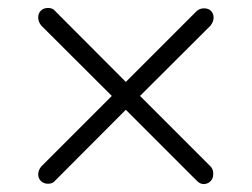

<svg xmlns="http://www.w3.org/2000/svg" viewBox="-20 -528 640 488"><path d="M498 -60.1Q487.8 -60.1 479 -69.8L299.8 -249L121.1 -69.8Q114.3 -61 102.5 -61Q90.8 -61 84 -67.9Q77.1 -74.7 77.1 -85Q77.1 -95.2 85 -105L264.2 -284.2L85 -462.9Q77.1 -472.7 77.1 -483.4Q77.1 -494.1 84 -501Q90.8 -507.8 102.5 -507.8Q114.3 -507.8 121.1 -499L299.8 -319.8L479 -499Q486.8 -506.8 498.5 -506.8Q510.3 -506.8 516.6 -500Q522.9 -493.2 522.9 -483.2Q522.9 -473.1 515.1 -462.9L335.9 -284.2L515.1 -105Q522 -98.1 522 -86.2Q522 -74.2 515.1 -67.4Q508.3 -60.5 498 -60.1Z"/></svg>

Font: Nunito-Light
Style: Regular
Weight: 300
Designer: Vernon Adams
Foundry: newtypography
Version: Version 3.000